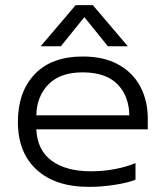

<svg xmlns="http://www.w3.org/2000/svg" viewBox="-20 -716 648 751"><path d="M276 -696H343L480 -535H402L310 -649L218 -535H139ZM50 -239Q50 -357 116 -426Q182 -495 304 -495Q386 -495 443 -463.5Q500 -432 529 -377Q558 -322 558 -252V-210H122Q126 -128 182.5 -87Q239 -46 336 -46Q383 -46 428.5 -54.5Q474 -63 510 -78V-13Q480 -1 428.5 7Q377 15 328 15Q197 15 123.5 -52Q50 -119 50 -239ZM486 -265Q484 -343 438 -388Q392 -433 303 -433Q216 -433 170 -386.5Q124 -340 122 -265Z"/></svg>

Font: Prompt Light
Style: Regular
Weight: 300
Designer: Katatrad Team
Foundry: CadsonDemak
Version: Version 1.001